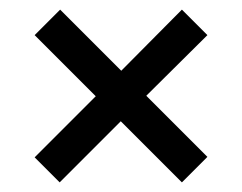

<svg xmlns="http://www.w3.org/2000/svg" viewBox="-20 -496 503 399"><path d="M411 -170 358 -117 231 -244 104 -117 52 -169 179 -296 52 -423 105 -476 232 -349 358 -476 411 -423 284 -297Z"/></svg>

Font: Gemunu Libre SemiBold
Style: Regular
Weight: 600
Designer: Puspanada Ekanayake, Sola Matas, Pathum Egodawatta, Kosala Senevirathne
Foundry: mooniak
Version: Version 1.100